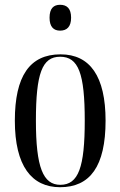

<svg xmlns="http://www.w3.org/2000/svg" viewBox="-20 -772 503 802"><path d="M231 -644C259 -644 277 -660 277 -698C277 -737 259 -752 231 -752C204 -752 187 -737 187 -698C187 -660 204 -644 231 -644ZM231 10C356 10 421 -77 421 -268C421 -453 356 -545 233 -545C104 -545 42 -454 42 -268C42 -79 112 10 231 10ZM232 0C160 0 130 -73 130 -268C130 -465 156 -535 231 -535C308 -535 334 -465 334 -268C334 -74 308 0 232 0Z"/></svg>

Font: Noto Serif Display ExtraCondensed
Style: Regular
Weight: 400
Width: 2
Designer: Monotype Design Team
Foundry: Monotype Imaging Inc.
Version: Version 2.009